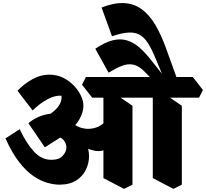

<svg xmlns="http://www.w3.org/2000/svg" viewBox="-20 -1163 1319 1229"><path d="M360 19Q325 19 282.5 7Q240 -5 194 -36Q148 -67 102.5 -125.5Q57 -184 15 -277L106 -336Q149 -245 197.5 -192.5Q246 -140 309 -140Q358 -140 381.5 -166Q405 -192 405 -218Q405 -235 396 -253Q387 -271 367 -282Q347 -293 314 -288L406 -308L267 -220L162 -374Q184 -394 214.5 -409Q245 -424 277.5 -431Q310 -438 337 -433L386 -388Q449 -358 485 -319Q521 -280 535.5 -239.5Q550 -199 550 -163Q550 -119 530 -77Q510 -35 468 -8Q426 19 360 19ZM418 -325 235 -403Q277 -417 308.5 -439Q340 -461 357 -487Q374 -513 374 -537Q374 -541 374 -544Q374 -547 373 -550Q333 -554 283 -527Q233 -500 189 -456L92 -582Q130 -623 184 -654Q238 -685 297 -685Q343 -685 382.5 -666Q422 -647 451.5 -616.5Q481 -586 497.5 -551.5Q514 -517 514 -485Q514 -447 489.5 -401.5Q465 -356 418 -325ZM649 -204Q613 -186 553.5 -207Q494 -228 417 -302L426 -394Q455 -360 491.5 -347.5Q528 -335 563 -339.5Q598 -344 624 -360Q650 -376 659 -399ZM774 46 642 -23V-599L708 -568L828 -486V19ZM570 -538 505 -621 530 -670H898L963 -587L938 -538ZM1072 -559 972 -798Q949 -853 926 -888.5Q903 -924 873.5 -940.5Q844 -957 801.5 -954.5Q759 -952 697 -931L630 -1115Q713 -1147 776.5 -1143Q840 -1139 888.5 -1103Q937 -1067 975 -1002.5Q1013 -938 1045 -848L1142 -579ZM1090 46 958 -23V-599L1024 -568L1144 -486V19ZM1032 -573 910 -700Q872 -740 836 -748.5Q800 -757 761.5 -742Q723 -727 675 -698L590 -851Q652 -893 701.5 -905Q751 -917 792.5 -904.5Q834 -892 871 -860Q908 -828 945 -781L1089 -600ZM898 -538 833 -621 858 -670H1214L1279 -587L1254 -538Z"/></svg>

Font: Eczar ExtraBold
Style: Regular
Weight: 800
Designer: Vaibhav Singh
Foundry: Rosetta Type Foundry
Version: Version 2.000